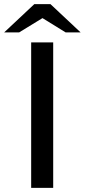

<svg xmlns="http://www.w3.org/2000/svg" viewBox="-61 -904 408 924"><path d="M89 0V-700H195V0ZM-41 -748 104 -884H182L160 -827L31 -748ZM255 -748 127 -827 104 -884H182L327 -748Z"/></svg>

Font: REM Medium
Style: Regular
Weight: 400
Version: Version 1.005;gftools[0.9.28]